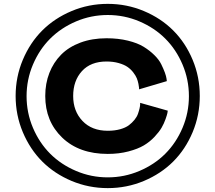

<svg xmlns="http://www.w3.org/2000/svg" viewBox="-20 -803 1104 984"><path d="M96.9 -125.7Q60.1 -213.4 60.1 -311Q60.1 -408.7 96.9 -496.3Q133.8 -584 196.5 -646.7Q259.3 -709.5 346.9 -746.3Q434.6 -783.2 532.2 -783.2Q629.9 -783.2 717.5 -746.3Q805.2 -709.5 867.9 -646.7Q930.7 -584 967.3 -496.3Q1003.9 -408.7 1003.9 -311Q1003.9 -213.4 967.3 -125.7Q930.7 -38.1 867.9 24.7Q805.2 87.4 717.5 124.3Q629.9 161.1 532.2 161.1Q434.6 161.1 346.9 124.3Q259.3 87.4 196.5 24.7Q133.8 -38.1 96.9 -125.7ZM148.9 -472.2Q116.2 -395 116.2 -310.1Q116.2 -225.1 148.9 -147.9Q181.6 -70.8 237.3 -15.1Q293 40.5 370.1 73.2Q447.3 106 532.2 106Q617.2 106 694.3 73.2Q771.5 40.5 827.1 -15.1Q882.8 -70.8 915.5 -147.9Q948.2 -225.1 948.2 -310.1Q948.2 -395 915.5 -472.2Q882.8 -549.3 827.1 -605Q771.5 -660.6 694.3 -693.4Q617.2 -726.1 532.2 -726.1Q447.3 -726.1 370.1 -693.4Q293 -660.6 237.3 -605Q181.6 -549.3 148.9 -472.2ZM835 -387.2 692.9 -345.2Q692.9 -348.1 692.6 -353.3Q692.4 -358.4 689.5 -373.3Q686.5 -388.2 681.2 -401.6Q675.8 -415 663.3 -431.4Q650.9 -447.8 633.8 -459.7Q616.7 -471.7 588.6 -479.7Q560.5 -487.8 525.9 -487.8Q444.8 -487.8 399.9 -438.5Q355 -389.2 355 -311Q355 -233.4 402.8 -183.1Q450.7 -132.8 532.2 -132.8Q567.4 -132.8 595.5 -140.6Q623.5 -148.4 640.4 -161.1Q657.2 -173.8 669.4 -189Q681.6 -204.1 687 -219.5Q692.4 -234.9 695.3 -247.6Q698.2 -260.3 698.2 -268.1V-275.9L839.8 -235.8Q839.4 -231.4 837.9 -223.4Q836.4 -215.3 828.4 -192.4Q820.3 -169.4 808.1 -148.4Q795.9 -127.4 772 -101.8Q748 -76.2 717.3 -57.9Q686.5 -39.6 638.2 -26.9Q589.8 -14.2 532.2 -14.2Q385.7 -14.2 298.8 -97.7Q211.9 -181.2 211.9 -311Q211.9 -375 232.9 -429Q253.9 -482.9 293.2 -522.7Q332.5 -562.5 392.3 -584.7Q452.1 -606.9 525.9 -606.9Q585.9 -606.9 635.5 -594.7Q685.1 -582.5 716.3 -563.2Q747.6 -543.9 771.2 -520.5Q794.9 -497.1 806.4 -473.6Q817.9 -450.2 825 -430.9Q832 -411.6 833.5 -399.4Z"/></svg>

Font: Sporting Grotesque
Style: Bold
Weight: 700
Designer: Lucas LE BIHAN
Foundry: Lucas LE BIHAN
Version: Version 2.002;PS 2.2;hotconv 1.0.88;makeotf.lib2.5.647800